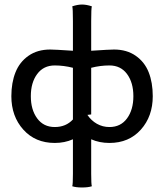

<svg xmlns="http://www.w3.org/2000/svg" viewBox="-20 -622 720 842"><path d="M379.9 -120.1 363.3 -118.2Q379.9 -93.3 405 -79.1Q430.2 -64.9 460 -64.9Q509.3 -64.9 537.1 -102.8Q564.9 -140.6 564.9 -200.2Q564.9 -259.8 537.1 -297.4Q509.3 -335 460 -335Q419.9 -335 379.9 -324.7ZM299.8 -98.1V-324.7Q259.8 -335 220.2 -335Q170.9 -335 143.1 -297.4Q115.2 -259.8 115.2 -200.2Q115.2 -140.6 143.1 -102.8Q170.9 -64.9 220.2 -64.9Q269 -64.9 299.8 -98.1ZM299.8 -399.4V-529.8Q299.8 -585.4 296.9 -594.2Q320.3 -602.1 339.8 -602.1Q359.4 -602.1 382.8 -594.2Q379.9 -585.4 379.9 -529.8V-399.4Q460.4 -404.8 480 -404.8Q536.1 -404.8 575.2 -377.4Q614.3 -350.1 632.1 -304.9Q649.9 -259.8 649.9 -200.2Q649.9 -111.8 597.7 -53.5Q545.4 4.9 460 4.9Q416 4.9 379.9 -11.2V140.1Q379.9 186 382.8 194.8Q366.7 200.2 339.8 200.2Q313 200.2 296.9 194.8Q299.8 186 299.8 140.1V-11.2Q263.7 4.9 220.2 4.9Q134.8 4.9 82.3 -53.5Q29.8 -111.8 29.8 -200.2Q29.8 -259.3 47.9 -304.7Q65.9 -350.1 105 -377.4Q144 -404.8 200.2 -404.8Q219.2 -404.8 299.8 -399.4Z"/></svg>

Font: Nikodecs
Style: Medium
Weight: 500
Version: Version 0.29